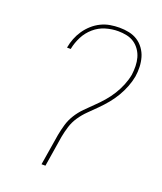

<svg xmlns="http://www.w3.org/2000/svg" viewBox="-138 -832 775 920"><g transform="rotate(20 250.0 -371.5)"><path d="M184 0 210 -159Q215 -186 223 -213.5Q231 -241 246.5 -266Q262 -291 283 -312.5Q304 -334 325.5 -354.5Q347 -375 366.5 -397.5Q386 -420 401.5 -445Q417 -470 428 -497Q439 -524 444 -551Q447 -574 446.5 -596Q446 -618 440.5 -638Q435 -658 423 -675.5Q411 -693 394 -704.5Q377 -716 355.5 -720.5Q334 -725 312 -725Q280 -725 248 -715.5Q216 -706 190 -683.5Q164 -661 148.5 -630.5Q133 -600 127 -569Q127 -568 127 -567.5Q127 -567 127 -567H108Q108 -567 108 -567.5Q108 -568 108 -569Q112 -592 121 -615Q130 -638 144 -658.5Q158 -679 177 -696Q196 -713 218.5 -724Q241 -735 265 -739Q289 -743 312 -743Q337 -743 361 -738Q385 -733 404.5 -720.5Q424 -708 438 -688.5Q452 -669 458.5 -646.5Q465 -624 466 -599Q467 -574 463 -549Q458 -522 447.5 -495Q437 -468 422 -442.5Q407 -417 388 -394Q369 -371 348 -350Q327 -329 305.5 -308Q284 -287 267.5 -262.5Q251 -238 242.5 -210.5Q234 -183 229 -156L204 0Z"/></g></svg>

Font: Iosevka SS04 Thin Oblique
Style: Regular
Weight: 100
Italic angle: -9°
Monospace: yes
Designer: Belleve Invis
Foundry: Belleve Invis
Version: Version 19.0.0; ttfautohint (v1.8.4)